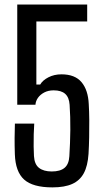

<svg xmlns="http://www.w3.org/2000/svg" viewBox="-20 -820 451 848"><path d="M211.5 7.6Q124.9 7.6 86.5 -27Q48.2 -61.5 45.6 -138.9Q44.3 -178.7 44.5 -210.3Q44.8 -241.9 45.8 -274.1H131.2Q129.7 -254.1 129 -226.9Q128.2 -199.7 128.6 -173.6Q129 -147.5 130 -130.9Q132.2 -94 152.5 -78.4Q172.8 -62.7 208.7 -62.7Q246.2 -62.7 265.2 -78.8Q284.3 -94.8 286.3 -130.1Q290 -188.2 290.6 -246.4Q291.1 -304.6 287.5 -357Q285.3 -390 267.9 -405.5Q250.5 -421 216.9 -421Q193.2 -421 175.4 -411.6Q157.6 -402.2 147.5 -387.8Q137.5 -373.3 136.6 -357.3H56.2V-800H365.1V-725.2H140.6V-446.5H157.5Q168.1 -465.3 193.7 -478.5Q219.2 -491.7 251.5 -491.7Q311 -491.7 340 -457.2Q369.1 -422.6 372 -360.3Q374 -328.1 374.3 -290.1Q374.6 -252.1 373.8 -213.3Q373 -174.6 371 -140.5Q367.5 -87.2 350.1 -54.9Q332.6 -22.6 298.9 -7.5Q265.2 7.6 211.5 7.6Z"/></svg>

Font: Big Shoulders Thin
Style: Regular
Weight: 100
Version: Version 2.002